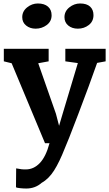

<svg xmlns="http://www.w3.org/2000/svg" viewBox="-20 -827 628 1105"><path d="M2 0ZM129 148Q174 148 209 111.5Q244 75 265 -3H239L47 -463L2 -474V-546H260V-474L200 -463L302 -172L320 -103L341 -174L428 -464L356 -474V-546H588V-474L539 -465Q496 -342 430 -169Q364 4 354 24Q322 106 291 154.5Q260 203 220 225Q183 258 131 258Q115 258 96 256Q77 254 72 251L73 142Q106 149 129 148ZM108 -728Q108 -762 136 -784.5Q164 -807 198 -807Q235 -807 256 -789Q277 -771 277 -739Q277 -704 249 -683Q221 -662 185 -662Q153 -662 130.5 -680Q108 -698 108 -728ZM351 -728Q351 -762 379 -784.5Q407 -807 441 -807Q479 -807 498.5 -789Q518 -771 518 -740Q518 -704 491 -683Q464 -662 428 -662Q395 -662 373 -680Q351 -698 351 -728Z"/></svg>

Font: Martel ExtraBold
Style: Regular
Weight: 800
Designer: Dan Reynolds
Foundry: Dan Reynolds
Version: Version 1.001; ttfautohint (v1.1) -l 5 -r 5 -G 72 -x 0 -D la